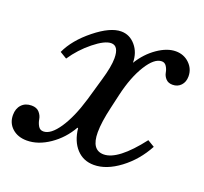

<svg xmlns="http://www.w3.org/2000/svg" viewBox="-152 -657 830 783"><g transform="rotate(20 263.5 -265.0)"><path d="M314 -233Q298 -165 298 -121Q298 -44 351 -44Q413 -44 503 -161L533 -143Q497 -76 439.5 -33Q382 10 328 10Q282 10 252.5 -22Q223 -54 217 -109L214 -110Q184 -57 135 -23.5Q86 10 37 10Q-2 10 -26.5 -12Q-51 -34 -51 -69Q-51 -97 -35 -114Q-19 -131 8 -131Q30 -131 41.5 -118Q53 -105 55.5 -89.5Q58 -74 65.5 -61Q73 -48 88 -48Q120 -48 154 -98.5Q188 -149 213 -233L241 -330Q259 -391 259 -427Q259 -481 226 -481Q198 -481 152 -444Q106 -407 74 -359L44 -377Q71 -436 136 -488Q201 -540 248 -540Q285 -540 310.5 -510Q336 -480 336 -436Q365 -483 406.5 -511.5Q448 -540 485 -540Q520 -540 544 -517Q568 -494 568 -461Q568 -437 554 -422Q540 -407 518 -407Q499 -407 488.5 -418.5Q478 -430 475.5 -444.5Q473 -459 465.5 -470.5Q458 -482 445 -482Q413 -482 380 -429Q347 -376 328 -294Z"/></g></svg>

Font: Libre Baskerville
Style: Italic
Weight: 400
Italic angle: -15°
Designer: Pablo Impallari, Rodrigo Fuenzalida
Foundry: Pablo Impallari, Rodrigo Fuenzalida
Version: Version 1.051;Glyphs 3.2.3 (3260)